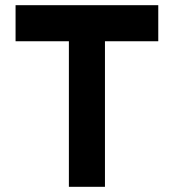

<svg xmlns="http://www.w3.org/2000/svg" viewBox="-20 -720 670 740"><path d="M590 -700V-561H384.5V0H245.5V-561H40V-700Z"/></svg>

Font: Urbanist ExtraBold
Style: Regular
Weight: 800
Designer: Corey Hu
Foundry: Corey Hu
Version: Version 1.330; ttfautohint (v1.8.4.7-5d5b)